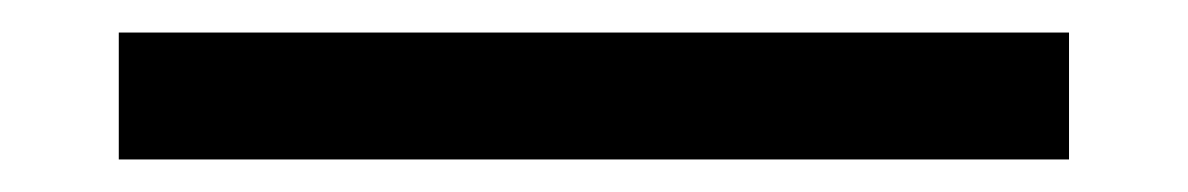

<svg xmlns="http://www.w3.org/2000/svg" viewBox="-20 62 730 118"><path d="M53 160V82H637V160Z"/></svg>

Font: Easer Grotesk
Style: Regular
Weight: 400
Designer: Boardeaser, Bonnie Shaver-Troup, Thomas Jockin
Foundry: Lexend
Version: Version 1.008;Glyphs 3.1.2 (3151)